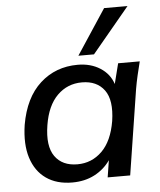

<svg xmlns="http://www.w3.org/2000/svg" viewBox="-54 -802 717 858"><g transform="rotate(-5 304.5 -373.0)"><path d="M236 9Q166 9 119 -24Q72 -57 52.5 -118.5Q33 -180 46 -266Q67 -387 136.5 -450Q206 -513 305 -513Q363 -513 405.5 -486Q448 -459 463 -413L486 -504H583Q575 -473 568 -442.5Q561 -412 556 -383L496 0H395L407 -76Q379 -36 335.5 -13.5Q292 9 236 9ZM266 -70Q330 -70 376 -115Q422 -160 437 -249Q451 -342 417.5 -387.5Q384 -433 317 -433Q252 -433 206.5 -388Q161 -343 147 -256Q132 -163 165 -116.5Q198 -70 266 -70ZM312 -553 445 -755H550L382 -553Z"/></g></svg>

Font: Mulish SemiBold
Style: Italic
Weight: 600
Italic angle: -9°
Designer: Vernon Adams
Foundry: Vernon Adams
Version: Version 3.603; ttfautohint (v1.8.3)